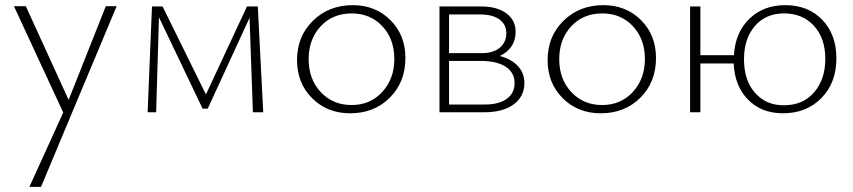

<svg xmlns="http://www.w3.org/2000/svg" viewBox="-20 -435 3306 744"><path d="M390 -411H432L139 289H94L225 1L34 -411H80L246 -48Z M1000 0H960L947 -366L785 -14H765L596 -368L585 0H552L569 -410H610L778 -69L937 -410H979Z M1337 4Q1248 4 1189.5 -54.5Q1131 -113 1131 -202Q1131 -294 1192.5 -354.5Q1254 -415 1347 -415Q1435 -415 1493 -357Q1551 -299 1551 -210Q1551 -117 1490.5 -56.5Q1430 4 1337 4ZM1342 -28Q1415 -28 1461.5 -79Q1508 -130 1508 -206Q1508 -284 1461.5 -333.5Q1415 -383 1343 -383Q1269 -383 1222.5 -333Q1176 -283 1176 -206Q1176 -128 1223 -78Q1270 -28 1342 -28Z M1917 -218Q1962 -206 1987 -179Q2012 -152 2012 -113Q2012 -61 1970.5 -30.5Q1929 0 1857 0H1683V-410H1844Q1906 -410 1942 -383.5Q1978 -357 1978 -312Q1978 -248 1917 -218ZM1840 -379H1720V-229H1846Q1891 -229 1916.5 -250Q1942 -271 1942 -307Q1942 -340 1915.5 -359.5Q1889 -379 1840 -379ZM1859 -30Q1913 -30 1943.5 -52Q1974 -74 1974 -113Q1974 -154 1939.5 -176.5Q1905 -199 1841 -199H1720V-30Z M2308 4Q2219 4 2160.5 -54.5Q2102 -113 2102 -202Q2102 -294 2163.5 -354.5Q2225 -415 2318 -415Q2406 -415 2464 -357Q2522 -299 2522 -210Q2522 -117 2461.5 -56.5Q2401 4 2308 4ZM2313 -28Q2386 -28 2432.5 -79Q2479 -130 2479 -206Q2479 -284 2432.5 -333.5Q2386 -383 2314 -383Q2240 -383 2193.5 -333Q2147 -283 2147 -206Q2147 -128 2194 -78Q2241 -28 2313 -28Z M3023 -415Q3112 -415 3166.5 -358Q3221 -301 3221 -209Q3221 -114 3163 -55Q3105 4 3014 4Q2931 4 2879 -48.5Q2827 -101 2823 -189H2694V0H2654V-410H2694V-221H2824Q2829 -309 2883.5 -362Q2938 -415 3023 -415ZM3017 -27Q3091 -27 3134.5 -77Q3178 -127 3178 -207Q3178 -287 3134 -335Q3090 -383 3018 -383Q2947 -383 2905 -334Q2863 -285 2863 -205Q2863 -124 2905.5 -75.5Q2948 -27 3017 -27Z"/></svg>

Font: EauTestText Light
Style: Regular
Weight: 300
Designer: Christian Thalmann (Catharsis Fonts)
Version: Version 0.001;PS 000.001;hotconv 1.0.88;makeotf.lib2.5.64775